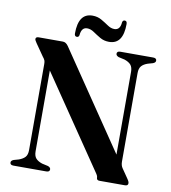

<svg xmlns="http://www.w3.org/2000/svg" viewBox="-93 -948 914 1028"><g transform="rotate(10 364.0 -434.0)"><path d="M246.5 -14Q246.5 0 228 0H50Q31 0 31 -14Q31 -24.5 45.5 -30L72 -37.5Q94.5 -45.5 106 -58.2Q117.5 -71 117.5 -96.5V-564.5Q117.5 -576 115 -583.2Q112.5 -590.5 102 -603.5L58 -667Q47.5 -682 47.5 -688Q47.5 -700 63.5 -700H195Q211.5 -700 224.5 -681.5L582.5 -154V-603.5Q582.5 -628.5 571.5 -641.5Q560.5 -654.5 537 -662.5L503.5 -670Q489 -676 489 -686Q489 -700 507.5 -700H685.5Q704.5 -700 704.5 -686Q704.5 -675.5 690 -670L663.5 -662.5Q641 -655 629.5 -642Q618 -629 618 -603.5V-122.5Q618 -101 628 -87L661 -39Q668.5 -28 670.5 -22.8Q672.5 -17.5 672.5 -13.5Q672.5 0 655.5 0H517.5Q501.5 0 501.5 -14Q501.5 -19.5 499 -25.2Q496.5 -31 488 -43L153 -535.5V-96.5Q153 -71.5 164 -58.5Q175 -45.5 198.5 -37.5L232 -30Q246.5 -24.5 246.5 -14ZM438 -741.5Q410.5 -741.5 388.8 -754.2Q367 -767 348.5 -779.8Q330 -792.5 311 -792.5Q280 -792.5 276.5 -749Q274 -738 264 -738Q251 -738 251 -754.5Q251 -864.5 327.5 -864.5Q355 -864.5 376.8 -852Q398.5 -839.5 417 -826.8Q435.5 -814 454.5 -814Q486 -814 489 -857Q491.5 -868.5 502 -868.5Q514.5 -868.5 514.5 -851.5Q514.5 -741.5 438 -741.5Z"/></g></svg>

Font: Fraunces 72pt SemiBold
Style: Regular
Weight: 600
Version: Version 1.000;[b76b70a41]